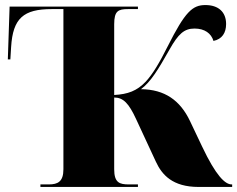

<svg xmlns="http://www.w3.org/2000/svg" viewBox="-20 -740 939 760"><path d="M140 0H526V-10H490C453 -10 432 -17 432 -70V-354C468 -354 490 -331 519 -268L597 -100C621 -48 663 0 766 0H899V-10H897C871 -10 835 -44 780 -160L732 -261C693 -343 632 -386 538 -387C577 -416 607 -466 651 -544C686 -606 709 -627 750 -627C790 -627 816 -608 825 -578C859 -585 875 -610 875 -645C875 -692 845 -720 793 -720C742 -720 713 -694 644 -557C611 -491 584 -446 557 -417C522 -380 486 -367 432 -364V-644C432 -697 448 -704 487 -704H526V-714H18L11 -505H21L24 -554C31 -668 73 -704 185 -704H231V-70C231 -21 209 -10 173 -10H140Z"/></svg>

Font: Noto Serif Display Black
Style: Regular
Weight: 900
Designer: Monotype Design Team
Foundry: Monotype Imaging Inc.
Version: Version 2.009